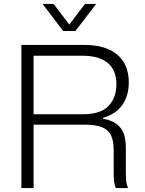

<svg xmlns="http://www.w3.org/2000/svg" viewBox="-20 -958 739 978"><path d="M89 0V-729H411Q455 -729 490 -721Q525 -713 552.5 -697Q580 -681 598.5 -658Q617 -635 626.5 -605Q636 -575 636 -538Q636 -470 603 -423.5Q570 -377 505 -358V-353Q547 -346 573 -327Q599 -308 610 -278Q621 -248 621 -206V-75Q621 -57 622.5 -38.5Q624 -20 632 0H570Q563 -16 561 -35Q559 -54 559 -78V-195Q559 -238 546.5 -266.5Q534 -295 502 -309Q470 -323 411 -323H141V-376H401Q493 -376 533 -418.5Q573 -461 573 -529Q573 -567 561 -594.5Q549 -622 525.5 -640Q502 -658 471 -666Q440 -674 401 -674H151V0ZM302 -800 197 -938H253L333 -833L413 -938H470L364 -800Z"/></svg>

Font: Mona Sans Light
Style: Regular
Weight: 300
Designer: Deni Anggara
Foundry: GitHub
Version: Version 2.000